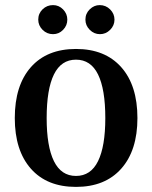

<svg xmlns="http://www.w3.org/2000/svg" viewBox="-20 -719 597 753"><path d="M278 14Q164 14 101 -57.5Q38 -129 38 -256Q38 -384 101 -455.5Q164 -527 278 -527Q392 -527 455.5 -455.5Q519 -384 519 -256Q519 -129 455.5 -57.5Q392 14 278 14ZM278 -29Q336 -29 364.5 -87Q393 -145 393 -256Q393 -369 364.5 -427Q336 -485 278 -485Q220 -485 191.5 -427Q163 -369 163 -256Q163 -145 191.5 -87Q220 -29 278 -29ZM188 -585Q164 -585 147 -602Q130 -619 130 -642Q130 -666 147 -682.5Q164 -699 188 -699Q211 -699 227.5 -682Q244 -665 244 -642Q244 -619 227.5 -602Q211 -585 188 -585ZM372 -585Q349 -585 332 -602Q315 -619 315 -642Q315 -666 332 -682.5Q349 -699 371 -699Q395 -699 412 -682Q429 -665 429 -642Q429 -619 412 -602Q395 -585 372 -585Z"/></svg>

Font: Arima Thin SemiBold
Style: Regular
Weight: 600
Version: Version 1.100